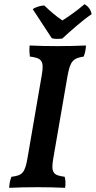

<svg xmlns="http://www.w3.org/2000/svg" viewBox="-20 -897 459 920"><path d="M228 -714C239 -710 256 -710 278 -712C322 -752 373 -798 419 -829C415 -850 405 -865 385 -877C356 -852 319 -824 279 -799C250 -818 220 -844 192 -871C174 -870 150 -863 137 -853C171 -801 201 -756 228 -714ZM180 -536 112 -141C100 -69 87 -56 35 -50C28 -34 25 -17 24 3C61 1 111 0 160 0C206 0 248 1 292 3C295 -16 294 -34 290 -50C231 -57 224 -73 236 -142L303 -530C316 -603 329 -618 381 -626C388 -643 391 -661 392 -679C346 -677 301 -676 256 -676C207 -676 163 -677 122 -679C120 -660 121 -642 123 -626C178 -619 193 -608 180 -536Z"/></svg>

Font: Vollkorn Semibold
Style: Italic
Weight: 600
Italic angle: -11°
Designer: Friedrich Althausen
Foundry: Friedrich Althausen
Version: Version 4.015;PS 004.015;hotconv 1.0.88;makeotf.lib2.5.64775